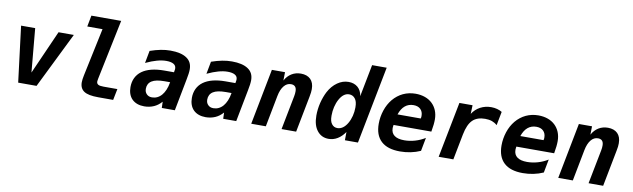

<svg xmlns="http://www.w3.org/2000/svg" viewBox="-45 -1300 6110 1854"><g transform="rotate(10 3010.5 -373.0)"><path d="M151.9 0H332L601.1 -546.9H451.2L261.2 -118.2L222.2 -546.9H84Z M939 4.9H1084L1106 -105H970.2C944.8 -105 927.2 -107.9 917 -114.3C905.8 -121.1 901.9 -131.8 901.9 -143.1C901.9 -147 902.3 -150.4 903.3 -155.8C904.3 -161.1 902.8 -157.7 906.2 -173.3L1027.8 -759.8H735.8L714.8 -649.9H864.3L765.1 -180.2C762.2 -166 759.3 -147.9 758.3 -141.6C756.8 -131.8 755.9 -121.1 755.9 -110.4C755.9 -68.4 771 -40.5 797.4 -22.9C825.2 -4.4 869.6 4.9 939 4.9Z M1389.2 14.2C1421.9 14.2 1455.1 7.8 1483.4 -4.9C1510.3 -16.6 1535.2 -35.2 1558.1 -61L1560.1 0H1688L1748 -312C1752.9 -337.4 1755.4 -350.1 1757.8 -369.1C1760.3 -387.2 1761.2 -400.9 1761.2 -412.6C1761.2 -460 1745.1 -497.1 1706.5 -522.9C1669.9 -547.9 1615.7 -560.1 1548.3 -560.1C1515.1 -560.1 1485.4 -557.1 1452.6 -550.8C1419.9 -544.4 1384.8 -534.7 1348.1 -522L1325.2 -399.9C1367.2 -419.4 1401.4 -432.6 1433.6 -441.4C1467.3 -450.7 1496.6 -455.1 1524.9 -455.1C1555.2 -455.1 1579.6 -450.2 1596.2 -440.4C1612.8 -430.7 1621.1 -416.5 1621.1 -397.9V-389.6C1621.1 -388.7 1620.6 -386.2 1620.1 -383.8L1616.2 -359.9H1522C1426.8 -359.9 1353.5 -341.3 1303.2 -304.7C1252.4 -267.6 1227.1 -212.4 1227.1 -146.5C1227.1 -100.1 1239.7 -58.1 1270 -28.3C1299.3 0.5 1340.8 14.2 1389.2 14.2ZM1448.7 -84C1424.8 -84 1409.2 -90.8 1396 -104C1382.8 -117.2 1376 -133.3 1376 -156.7C1376 -189.5 1389.6 -216.3 1416.5 -233.4C1443.4 -250.5 1484.9 -258.8 1541 -258.8H1596.2C1586.9 -201.2 1567.4 -157.7 1543 -129.4C1517.1 -99.1 1483.9 -84 1448.7 -84Z M1991.2 14.2C2023.9 14.2 2057.1 7.8 2085.4 -4.9C2112.3 -16.6 2137.2 -35.2 2160.2 -61L2162.1 0H2290L2350.1 -312C2355 -337.4 2357.4 -350.1 2359.9 -369.1C2362.3 -387.2 2363.3 -400.9 2363.3 -412.6C2363.3 -460 2347.2 -497.1 2308.6 -522.9C2272 -547.9 2217.8 -560.1 2150.4 -560.1C2117.2 -560.1 2087.4 -557.1 2054.7 -550.8C2022 -544.4 1986.8 -534.7 1950.2 -522L1927.2 -399.9C1969.2 -419.4 2003.4 -432.6 2035.6 -441.4C2069.3 -450.7 2098.6 -455.1 2127 -455.1C2157.2 -455.1 2181.6 -450.2 2198.2 -440.4C2214.8 -430.7 2223.1 -416.5 2223.1 -397.9V-389.6C2223.1 -388.7 2222.7 -386.2 2222.2 -383.8L2218.3 -359.9H2124C2028.8 -359.9 1955.6 -341.3 1905.3 -304.7C1854.5 -267.6 1829.1 -212.4 1829.1 -146.5C1829.1 -100.1 1841.8 -58.1 1872.1 -28.3C1901.4 0.5 1942.9 14.2 1991.2 14.2ZM2050.8 -84C2026.9 -84 2011.2 -90.8 1998 -104C1984.9 -117.2 1978 -133.3 1978 -156.7C1978 -189.5 1991.7 -216.3 2018.6 -233.4C2045.4 -250.5 2086.9 -258.8 2143.1 -258.8H2198.2C2189 -201.2 2169.4 -157.7 2145 -129.4C2119.1 -99.1 2085.9 -84 2050.8 -84Z M2437 0H2580.1L2639.2 -307.1C2647.5 -350.6 2661.6 -384.3 2680.7 -407.7C2699.7 -431.2 2722.2 -442.9 2749.5 -442.9C2767.1 -442.9 2780.8 -438 2790 -428.2C2800.3 -417.5 2804.2 -400.9 2804.2 -382.3C2804.2 -376 2803.7 -367.2 2803.2 -358.9C2802.7 -356 2801.8 -346.2 2799.3 -333L2734.4 0H2877.4L2946.3 -355.5C2949.2 -370.1 2952.1 -389.2 2953.1 -397C2954.6 -409.2 2955.1 -420.9 2955.1 -429.7C2955.1 -473.1 2942.9 -504.9 2921.4 -526.4C2898.9 -548.8 2866.2 -560.1 2826.7 -560.1C2792.5 -560.1 2761.7 -551.8 2734.9 -535.2C2709.5 -519.5 2686.5 -495.6 2670.4 -464.8L2671.9 -546.9H2543Z M3196.8 14.2C3228.5 14.2 3257.3 5.9 3284.2 -10.3C3311 -26.4 3335 -49.8 3356.4 -81.1L3355.5 0H3483.4L3631.3 -759.8H3488.3L3427.2 -444.8C3422.4 -482.4 3406.2 -511.2 3384.3 -530.3C3360.4 -550.8 3330.1 -561 3293.9 -561C3255.4 -561 3219.2 -549.3 3185.1 -525.4C3149.9 -501 3121.1 -466.3 3100.1 -426.8C3084 -396.5 3067.9 -354 3057.6 -312C3047.4 -270 3042.5 -227.1 3042.5 -188.5C3042.5 -123 3056.6 -75.2 3084.5 -39.6C3112.3 -3.9 3150.4 14.2 3196.8 14.2ZM3262.7 -103C3238.8 -103 3221.2 -112.3 3207.5 -130.4C3193.8 -148.4 3187 -171.4 3187 -212.9C3187 -270 3200.2 -328.6 3226.1 -375C3252 -421.4 3283.7 -443.8 3319.8 -443.8C3343.8 -443.8 3363.8 -434.1 3378.4 -415C3392.6 -396.5 3400.4 -372.1 3400.4 -329.1C3400.4 -272.5 3386.7 -216.3 3359.9 -170.9C3333 -125.5 3299.8 -103 3262.7 -103Z M3897 14.2C3931.6 14.2 3966.8 10.7 4000.5 3.9C4034.2 -2.9 4066.4 -13.2 4097.2 -26.9L4122.1 -158.2C4091.8 -139.2 4059.1 -124.5 4023.9 -114.3C3988.8 -104 3953.1 -99.1 3919.4 -99.1C3875.5 -99.1 3843.8 -107.4 3821.8 -124C3801.8 -139.2 3789.1 -161.1 3789.1 -196.8L3790.5 -211.4C3791 -216.3 3791.5 -221.7 3792.5 -227.1H4163.1C4167.5 -253.4 4171.9 -283.7 4173.3 -296.4C4175.3 -313.5 4176.3 -335 4176.3 -348.1C4176.3 -414.1 4152.8 -466.3 4115.2 -502.4C4075.2 -541 4017.1 -561 3951.2 -561C3907.2 -561 3866.7 -552.2 3829.1 -534.7C3793 -517.6 3759.3 -491.7 3731.4 -458C3705.6 -426.3 3685.5 -390.1 3670.9 -346.2C3656.7 -303.2 3649.4 -258.3 3649.4 -213.9C3649.4 -140.6 3669.4 -83 3712.4 -43.5C3754.4 -4.9 3815.4 14.2 3897 14.2ZM3812.5 -334C3825.7 -372.6 3843.8 -401.4 3866.7 -420.4C3889.6 -439.5 3917.5 -449.2 3950.2 -449.2C3979 -449.2 4002 -441.4 4018.6 -425.3C4035.2 -409.2 4043.5 -387.7 4043.5 -359.9C4043.5 -356 4043.5 -352.1 4043 -347.7C4042.5 -343.3 4041.5 -338.4 4040 -334Z M4274.9 0H4418.9L4467.8 -252C4481 -320.8 4502.9 -368.2 4531.2 -396C4561.5 -425.8 4603.5 -439 4653.8 -439C4677.2 -439 4701.2 -436 4720.7 -429.2C4737.3 -423.3 4756.3 -413.1 4772.9 -397.9L4798.8 -532.2C4784.7 -541 4768.6 -547.9 4750.5 -552.7C4732.4 -557.6 4712.9 -560.1 4692.4 -560.1C4654.3 -560.1 4618.7 -551.8 4586.4 -534.7C4554.2 -517.6 4527.8 -493.2 4507.8 -461.9L4510.7 -546.9H4381.8Z M5101.1 14.2C5135.7 14.2 5170.9 10.7 5204.6 3.9C5238.3 -2.9 5270.5 -13.2 5301.3 -26.9L5326.2 -158.2C5295.9 -139.2 5263.2 -124.5 5228 -114.3C5192.9 -104 5157.2 -99.1 5123.5 -99.1C5079.6 -99.1 5047.9 -107.4 5025.9 -124C5005.9 -139.2 4993.2 -161.1 4993.2 -196.8L4994.6 -211.4C4995.1 -216.3 4995.6 -221.7 4996.6 -227.1H5367.2C5371.6 -253.4 5376 -283.7 5377.4 -296.4C5379.4 -313.5 5380.4 -335 5380.4 -348.1C5380.4 -414.1 5356.9 -466.3 5319.3 -502.4C5279.3 -541 5221.2 -561 5155.3 -561C5111.3 -561 5070.8 -552.2 5033.2 -534.7C4997.1 -517.6 4963.4 -491.7 4935.5 -458C4909.7 -426.3 4889.6 -390.1 4875 -346.2C4860.8 -303.2 4853.5 -258.3 4853.5 -213.9C4853.5 -140.6 4873.5 -83 4916.5 -43.5C4958.5 -4.9 5019.5 14.2 5101.1 14.2ZM5016.6 -334C5029.8 -372.6 5047.9 -401.4 5070.8 -420.4C5093.8 -439.5 5121.6 -449.2 5154.3 -449.2C5183.1 -449.2 5206.1 -441.4 5222.7 -425.3C5239.3 -409.2 5247.6 -387.7 5247.6 -359.9C5247.6 -356 5247.6 -352.1 5247.1 -347.7C5246.6 -343.3 5245.6 -338.4 5244.1 -334Z M5447.3 0H5590.3L5649.4 -307.1C5657.7 -350.6 5671.9 -384.3 5690.9 -407.7C5710 -431.2 5732.4 -442.9 5759.8 -442.9C5777.3 -442.9 5791 -438 5800.3 -428.2C5810.5 -417.5 5814.5 -400.9 5814.5 -382.3C5814.5 -376 5814 -367.2 5813.5 -358.9C5813 -356 5812 -346.2 5809.6 -333L5744.6 0H5887.7L5956.5 -355.5C5959.5 -370.1 5962.4 -389.2 5963.4 -397C5964.8 -409.2 5965.3 -420.9 5965.3 -429.7C5965.3 -473.1 5953.1 -504.9 5931.6 -526.4C5909.2 -548.8 5876.5 -560.1 5836.9 -560.1C5802.7 -560.1 5772 -551.8 5745.1 -535.2C5719.7 -519.5 5696.8 -495.6 5680.7 -464.8L5682.1 -546.9H5553.2Z"/></g></svg>

Font: Hack
Style: Bold Oblique
Weight: 700
Italic angle: -12°
Monospace: yes
Designer: Christopher Simpkins
Foundry: Christopher Simpkins
Version: Version 2.010